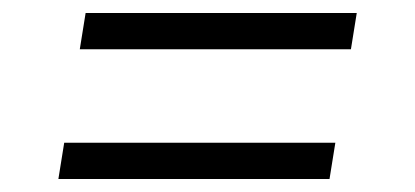

<svg xmlns="http://www.w3.org/2000/svg" viewBox="-20 -488 640 296"><path d="M521 -412H103L112 -468H530ZM70 -212 79 -268H497L488 -212Z"/></svg>

Font: Iosevka Light Extended Oblique
Style: Regular
Weight: 300
Width: 7
Italic angle: -9°
Monospace: yes
Designer: Belleve Invis
Foundry: Belleve Invis
Version: Version 32.5.0; ttfautohint (v1.8.4)